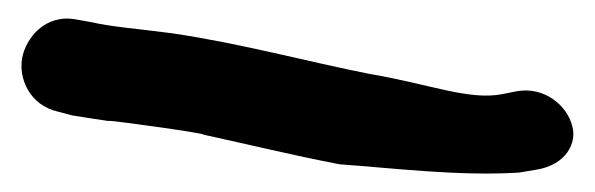

<svg xmlns="http://www.w3.org/2000/svg" viewBox="-20 -66 645 208"><path d="M4 -3C0 19 12 48 43 55L58 59C70 61 83 63 97 65H100C104 65 201 78 201 80C247 90 296 102 348 112C405 116 476 125 542 121L560 118C594 113 605 88 600 71C595 49 570 27 539 33L524 36C488 43 445 25 380 14C314 1 241 -19 166 -30C128 -35 100 -37 79 -42L62 -45C29 -51 8 -25 4 -3Z"/></svg>

Font: Stray Cat
Style: ExBlkExt
Weight: 1000
Version: Version 1.0